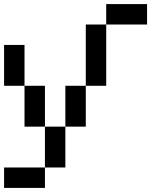

<svg xmlns="http://www.w3.org/2000/svg" viewBox="-20 -820 740 940"><path d="M0 100V0H200V100ZM0 -400V-600H100V-400ZM100 -200V-400H200V-200ZM200 -200H300V0H200ZM300 -200V-400H400V-200ZM400 -400V-700H500V-400ZM500 -700V-800H700V-700Z"/></svg>

Font: Galmuri9 Regular
Style: Regular
Weight: 400
Designer: Lee Minseo (quiple)
Version: Version 2.399;hotconv 1.1.1;makeotfexe 2.6.0 DEVELOPMENT